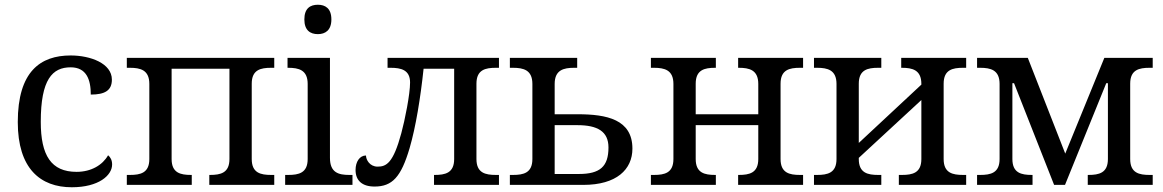

<svg xmlns="http://www.w3.org/2000/svg" viewBox="-20 -780 4906 810"><path d="M283 10C396 10 453 -40 453 -86C453 -104 446 -117 436 -125C413 -84 365 -55 303 -55C196 -55 152 -124 152 -266C152 -445 201 -496 278 -496C345 -496 363 -444 363 -381C422 -381 452 -398 452 -444C452 -513 361 -546 278 -546C151 -546 55 -479 55 -265C55 -69 150 10 283 10Z M515 0H789V-42H786C742 -42 704 -50 704 -109V-490H948V-109C948 -50 910 -42 866 -42H863V0H1137V-42H1124C1080 -42 1042 -50 1042 -109V-427C1042 -486 1080 -494 1124 -494H1137V-536H515V-494H528C572 -494 610 -485 610 -426V-109C610 -50 572 -42 528 -42H515Z M1321 -636C1352 -636 1378 -652 1378 -698C1378 -745 1352 -760 1321 -760C1289 -760 1264 -745 1264 -698C1264 -652 1289 -636 1321 -636ZM1183 0H1467V-42H1454C1409 -42 1372 -51 1372 -114V-536H1193V-494H1196C1240 -494 1278 -485 1278 -426V-109C1278 -50 1240 -42 1196 -42H1183Z M1560 7C1635 7 1672 -33 1708 -155C1734 -244 1754 -367 1767 -490H1896V-109C1896 -50 1858 -42 1814 -42H1811V0H2085V-42H2072C2028 -42 1990 -50 1990 -109V-427C1990 -486 2028 -494 2072 -494H2085V-536H1615V-494H1628C1672 -494 1710 -485 1710 -432C1710 -382 1688 -273 1673 -218C1639 -92 1610 -77 1573 -77C1540 -77 1524 -106 1524 -124C1497 -124 1480 -97 1480 -63C1480 -19 1507 7 1560 7Z M2131 0H2441C2581 0 2648 -65 2648 -153C2648 -276 2540 -298 2417 -298H2320V-426C2320 -485 2358 -494 2402 -494H2415V-536H2131V-494H2144C2188 -494 2226 -485 2226 -426V-109C2226 -50 2188 -42 2144 -42H2131ZM2320 -46V-252H2416C2500 -252 2547 -226 2547 -158C2547 -77 2511 -46 2422 -46Z M2726 0H3000V-42H2997C2953 -42 2915 -50 2915 -109V-252H3179V-109C3179 -50 3141 -42 3097 -42H3094V0H3368V-42H3355C3311 -42 3273 -50 3273 -109V-427C3273 -486 3311 -494 3355 -494H3368V-536H3094V-494H3097C3141 -494 3179 -485 3179 -426V-298H2915V-427C2915 -486 2953 -494 2997 -494H3000V-536H2726V-494H2739C2783 -494 2821 -485 2821 -426V-109C2821 -50 2783 -42 2739 -42H2726Z M3414 0H3698V-42H3685C3641 -42 3603 -50 3603 -109V-114L3867 -358V-109C3867 -50 3829 -42 3785 -42H3772V0H4056V-42H4043C3999 -42 3961 -50 3961 -109V-427C3961 -486 3999 -494 4043 -494H4056V-536H3782V-494H3785C3829 -494 3867 -485 3867 -426V-423L3603 -177V-427C3603 -486 3641 -494 3685 -494H3698V-536H3414V-494H3427C3471 -494 3509 -485 3509 -426V-109C3509 -50 3471 -42 3427 -42H3414Z M4102 0H4336V-42H4333C4289 -42 4251 -50 4251 -109V-429H4258L4427 0H4473L4647 -429H4654V-109C4654 -50 4616 -42 4572 -42H4569V0H4843V-42H4830C4786 -42 4748 -50 4748 -109V-427C4748 -486 4786 -494 4830 -494H4843V-536H4639L4474 -132L4316 -536H4102V-494H4115C4159 -494 4197 -485 4197 -426V-109C4197 -50 4159 -42 4115 -42H4102Z"/></svg>

Font: Noto Serif Thai
Style: Regular
Weight: 400
Designer: Monotype Design Team
Foundry: Monotype Imaging Inc.
Version: Version 1.901